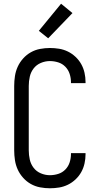

<svg xmlns="http://www.w3.org/2000/svg" viewBox="-20 -1000 540 1028"><path d="M247 8Q221 8 194.5 3Q168 -2 145 -15Q122 -28 104 -48Q86 -68 75 -92Q64 -116 60 -142.5Q56 -169 56 -195V-540Q56 -566 60 -592.5Q64 -619 75 -643Q86 -667 104 -687Q122 -707 145 -720Q168 -733 194.5 -738Q221 -743 247 -743Q272 -743 296.5 -739Q321 -735 343.5 -724Q366 -713 384.5 -695.5Q403 -678 415 -656.5Q427 -635 432.5 -610.5Q438 -586 438 -561V-555H360V-559Q360 -582 353 -604Q346 -626 330 -642.5Q314 -659 292 -666Q270 -673 247 -673Q222 -673 198.5 -663Q175 -653 160 -633.5Q145 -614 139.5 -589.5Q134 -565 134 -540V-195Q134 -170 139.5 -145.5Q145 -121 160 -101.5Q175 -82 198.5 -72Q222 -62 247 -62Q270 -62 292 -69Q314 -76 330 -92.5Q346 -109 353 -131Q360 -153 360 -176V-180H438V-174Q438 -149 432.5 -124.5Q427 -100 415 -78.5Q403 -57 384.5 -39.5Q366 -22 343.5 -11Q321 0 296.5 4Q272 8 247 8ZM238 -795 188 -835 307 -980 368 -930Z"/></svg>

Font: Iosevka Term
Style: Regular
Weight: 400
Monospace: yes
Designer: Belleve Invis
Foundry: Belleve Invis
Version: Version 30.0.1